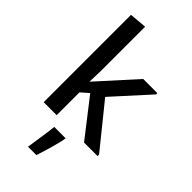

<svg xmlns="http://www.w3.org/2000/svg" viewBox="-308 -836 1169 1169"><g transform="rotate(45 276.0 -251.5)"><path d="M77.6 0V-752L189.5 -761.7V-379.4L186.5 -285.2L406.2 -528.3H528.3V-517.6L319.8 -287.6L541.5 -13.2V0H425.3L238.8 -239.7L189.5 -196.3V0ZM201.7 259.3Q202.6 254.4 205.3 237.1Q208 219.7 211.7 195.1Q215.3 170.4 219.2 144.3Q223.1 118.2 225.8 96.2Q228.5 74.2 229.5 61H327.1V62.5Q327.1 70.8 322.3 91.6Q317.4 112.3 310.3 138.9Q303.2 165.5 295.4 191.4Q287.6 217.3 281.7 235.8Q275.9 254.4 273.9 259.3Z"/></g></svg>

Font: Comme Medium
Style: Regular
Weight: 500
Version: Version 1.000;gftools[0.9.27]